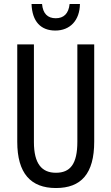

<svg xmlns="http://www.w3.org/2000/svg" viewBox="-20 -938 562 968"><path d="M383 -918H331C326 -869 301 -846 261 -846C220 -846 196 -870 192 -918H139C142 -829 186 -784 259 -784C333 -784 382 -835 383 -918ZM455 -224V-714H370V-223C370 -111 334 -67 262 -67C191 -67 151 -112 151 -222V-714H67V-223C67 -64 135 10 262 10C389 10 455 -62 455 -224Z"/></svg>

Font: Noto Sans Gurmukhi UI ExtraCondensed
Style: Regular
Weight: 400
Width: 2
Designer: Jelle Bosma - Monotype Design Team
Foundry: Monotype Imaging Inc.
Version: Version 2.004